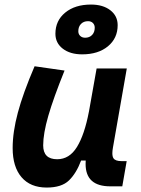

<svg xmlns="http://www.w3.org/2000/svg" viewBox="-20 -821 626 851"><path d="M187 10.3Q114.7 10.3 75.4 -35.6Q36.1 -81.5 36.1 -164.6Q36.1 -235.8 59.1 -321.8Q82 -407.7 133.3 -527.3L266.1 -508.3Q216.8 -386.2 194.1 -307.6Q171.4 -229 171.4 -176.8Q171.4 -115.2 233.4 -115.2Q287.6 -115.2 321 -169.4Q354.5 -223.6 374 -325.7V-325.2L408.2 -517.6H542L480.5 -166.5Q478 -152.3 478 -142.1Q478 -127 482.9 -119.6Q491.2 -106.9 518.1 -106.9H541.5L522 4.9H468.8Q359.4 4.9 359.4 -94.2Q359.4 -101.6 359.9 -109.4H339.4Q318.4 -53.2 285.9 -21.5Q253.4 10.3 187 10.3ZM344.2 -580.1Q291 -580.1 258.3 -605.2Q225.6 -630.4 225.6 -671.4Q225.6 -729.5 269 -765.1Q312.5 -800.8 383.3 -800.8Q436.5 -800.8 469 -775.6Q501.5 -750.5 501.5 -709.5Q501.5 -651.4 458.3 -615.7Q415 -580.1 344.2 -580.1ZM357.4 -653.8Q376.5 -653.8 388.2 -666Q399.9 -678.2 399.9 -698.2Q399.9 -710.9 391.8 -719Q383.8 -727.1 370.1 -727.1Q350.6 -727.1 338.9 -714.8Q327.1 -702.6 327.1 -682.6Q327.1 -669.9 335.4 -661.9Q343.8 -653.8 357.4 -653.8Z"/></svg>

Font: CaskaydiaCove NFP
Style: Bold Italic
Weight: 700
Italic angle: -10°
Designer: Aaron Bell
Foundry: Saja Typeworks
Version: Version 2111.001; VTT 6.35;Nerd Fonts 3.1.1